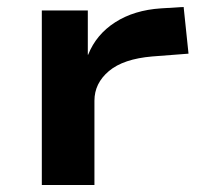

<svg xmlns="http://www.w3.org/2000/svg" viewBox="-20 -531 583 551"><path d="M100 0V-501H232V-374H233Q256 -432 310.5 -467Q365 -502 442 -507L507 -511L521 -377L417 -369Q334 -362 292.5 -327Q251 -292 251 -242V0Z"/></svg>

Font: Nunito Sans 7pt Expanded
Style: Bold
Weight: 700
Width: 7
Designer: Vernon Adams
Foundry: Vernon Adams
Version: Version 3.101;gftools[0.9.27]